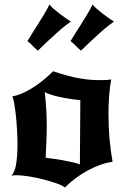

<svg xmlns="http://www.w3.org/2000/svg" viewBox="-20 -798 551 846"><path d="M214 -484Q283 -461 329 -453Q375 -445 414 -445Q436 -445 447.5 -445.5Q459 -446 470 -448Q458 -383 458 -295Q458 -187 476 -85Q451 -82 423 -72Q395 -62 367 -47Q339 -32 313 -12.5Q287 7 266 28Q255 19 228 9.5Q201 0 169 -8Q137 -16 105 -21Q73 -26 52 -26Q46 -26 40.5 -25.5Q35 -25 30 -24Q44 -36 50.5 -71.5Q57 -107 57 -164Q57 -193 55 -227.5Q53 -262 49.5 -293Q46 -324 42 -346Q38 -368 34 -373Q73 -380 121 -409.5Q169 -439 214 -484ZM334 -357Q288 -361 244 -370.5Q200 -380 177 -392Q182 -350 184 -313.5Q186 -277 186 -240Q186 -211 184.5 -174.5Q183 -138 181 -103Q215 -99 256 -92Q297 -85 332 -74ZM101 -617Q108 -629 120.5 -649Q133 -669 147.5 -691.5Q162 -714 175.5 -737Q189 -760 198 -778Q204 -770 216.5 -759Q229 -748 243.5 -737Q258 -726 271.5 -716.5Q285 -707 292 -703Q283 -697 266 -683.5Q249 -670 229 -652Q209 -634 187.5 -614Q166 -594 147 -575Q131 -588 123.5 -596.5Q116 -605 101 -617ZM291 -617Q298 -629 310.5 -649Q323 -669 337.5 -691.5Q352 -714 365.5 -737Q379 -760 388 -778Q394 -770 406.5 -759Q419 -748 433.5 -737Q448 -726 461.5 -716.5Q475 -707 482 -703Q473 -697 456 -683.5Q439 -670 419 -652Q399 -634 377.5 -614Q356 -594 337 -575Q321 -588 313.5 -596.5Q306 -605 291 -617Z"/></svg>

Font: New Rocker
Style: Regular
Weight: 400
Designer: Pablo Impallari, Brenda Gallo, Rodrigo Fuenzalida
Foundry: Pablo Impallari, Brenda Gallo, Rodrigo Fuenzalida
Version: Version 1.000; ttfautohint (v0.93) -l 8 -r 50 -G 200 -x 14 -